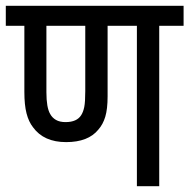

<svg xmlns="http://www.w3.org/2000/svg" viewBox="-20 -642 653 662"><path d="M529 -553V0H452V-553H351V-310Q351 -266 343 -239.5Q335 -213 319 -195Q284 -152 208 -152Q131 -152 94 -203Q79 -222 71.5 -251Q64 -280 64 -325V-553H0V-622H613V-553ZM206 -221Q245 -221 260 -245Q267 -256 270.5 -273Q274 -290 274 -328V-553H140V-324Q140 -271 153 -249Q160 -236 173 -228.5Q186 -221 206 -221Z"/></svg>

Font: Noto Sans Devanagari Condensed
Style: Regular
Weight: 400
Width: 3
Designer: Jelle Bosma - Monotype Design Team
Foundry: Monotype Imaging Inc.
Version: Version 2.004; ttfautohint (v1.8.4.7-5d5b)